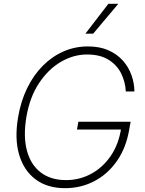

<svg xmlns="http://www.w3.org/2000/svg" viewBox="-20 -982 765 1012"><path d="M323.2 9.8Q229.5 9.8 167.5 -36.6Q105.5 -83 80.8 -167Q56.2 -251 75.2 -363.3Q89.4 -447.8 122.8 -516.6Q156.2 -585.4 205.1 -634.8Q253.9 -684.1 314.5 -710.7Q375 -737.3 443.4 -737.3Q505.4 -737.3 551.3 -717Q597.2 -696.8 627.7 -662.4Q658.2 -627.9 673.1 -585.7Q688 -543.5 688.5 -500H643.1Q640.6 -550.3 618.7 -594.7Q596.7 -639.2 552.2 -667Q507.8 -694.8 438.5 -694.8Q367.7 -694.8 301.3 -656.2Q234.9 -617.7 185.8 -543.9Q136.7 -470.2 118.7 -363.3Q102.1 -261.7 122.1 -187.5Q142.1 -113.3 194.8 -73Q247.6 -32.7 328.1 -32.7Q399.4 -32.7 460.7 -65.9Q522 -99.1 564 -160.6Q606 -222.2 618.7 -307.1L633.3 -299.3H385.7L393.1 -340.3H668.5L661.1 -299.3Q645 -203.6 596.7 -134Q548.3 -64.5 477.5 -27.3Q406.7 9.8 323.2 9.8ZM430.2 -804.7 551.3 -961.9H603.5L471.2 -804.7Z"/></svg>

Font: Inter Tight ExtraLight
Style: Italic
Weight: 250
Italic angle: -9.39999°
Designer: Rasmus Andersson
Foundry: rsms
Version: Version 3.004